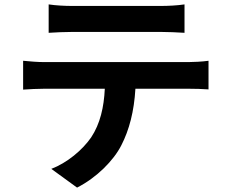

<svg xmlns="http://www.w3.org/2000/svg" viewBox="-20 -787 1040 872"><path d="M201 -767V-638C232 -640 274 -642 309 -642C371 -642 652 -642 710 -642C745 -642 784 -640 818 -638V-767C784 -762 744 -760 710 -760C652 -760 371 -760 308 -760C275 -760 234 -762 201 -767ZM85 -511V-380C113 -382 151 -384 181 -384H456C452 -300 435 -225 394 -163C354 -105 284 -47 213 -20L330 65C419 20 496 -58 531 -127C567 -197 589 -281 595 -384H836C864 -384 902 -383 927 -381V-511C900 -507 857 -505 836 -505C776 -505 243 -505 181 -505C150 -505 115 -508 85 -511Z"/></svg>

Font: Noto Sans Mono CJK HK
Style: Bold
Weight: 700
Designer: Ryoko NISHIZUKA 西塚涼子 (kana, bopomofo & ideographs); Paul D. Hunt (Latin, Greek & Cyrillic); Sandoll Communications 산돌커뮤니
Foundry: Adobe
Version: Version 2.004;hotconv 1.0.118;makeotfexe 2.5.65603